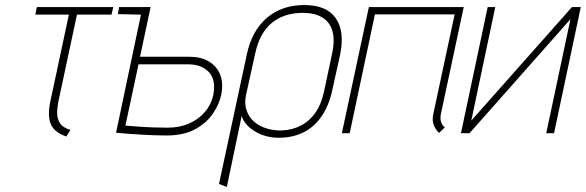

<svg xmlns="http://www.w3.org/2000/svg" viewBox="-20 -528 2322 761"><path d="M213 -133 285 -470H422L429 -500H126L120 -470H253L181 -133Q174 -102 174 -78Q174 -54 181 -37Q188 -20 203.5 -7.5Q219 5 243 13L259 -13Q229 -22 217.5 -40Q206 -58 206.5 -82Q207 -106 213 -133Z M452 -500 447 -472 540 -470H555L562 -500ZM732 -303H535L577 -500H545L440 -2Q443 -2 456.5 -0.5Q470 1 491 2.5Q512 4 537 5.5Q562 7 588.5 8Q615 9 640 9Q707 9 752 -15Q797 -39 823 -76.5Q849 -114 857 -153Q866 -199 852.5 -232.5Q839 -266 807.5 -284.5Q776 -303 732 -303ZM645 -22Q614 -22 586.5 -23Q559 -24 537 -25.5Q515 -27 499.5 -28.5Q484 -30 477 -30L529 -273H725Q754 -273 775 -264.5Q796 -256 809.5 -240.5Q823 -225 827 -202Q831 -179 825 -150Q817 -113 792 -84Q767 -55 729.5 -38.5Q692 -22 645 -22Z M1297 -171 1328 -311Q1347 -403 1311 -455.5Q1275 -508 1186 -508Q1097 -508 1037.5 -457Q978 -406 958 -311L848 201L879 213L938 -69Q943 -50 957.5 -34Q972 -18 992.5 -6Q1013 6 1036.5 12Q1060 18 1084 18Q1140 18 1183 -3.5Q1226 -25 1255 -67.5Q1284 -110 1297 -171ZM1296 -314 1264 -164Q1254 -116 1231 -82.5Q1208 -49 1174 -31Q1140 -13 1098 -11Q1067 -10 1038 -18.5Q1009 -27 988 -45Q967 -63 957.5 -90Q948 -117 955 -151L991 -314Q1002 -367 1026.5 -403Q1051 -439 1090 -458Q1129 -477 1181 -477Q1227 -477 1257 -459Q1287 -441 1297.5 -405Q1308 -369 1296 -314Z M1727 -74 1818 -500H1442L1335 0H1366L1466 -471H1782L1698 -79Q1694 -62 1695.5 -49Q1697 -36 1701.5 -27Q1706 -18 1711 -11.5Q1716 -5 1720 -1L1743 -23Q1733 -31 1728.5 -44Q1724 -57 1727 -74Z M1943 -500H1913L1807 0H1841L2241 -452L2145 0H2176L2282 -500H2247L1848 -50Z"/></svg>

Font: Advent Pro ExtraLight
Style: Italic
Weight: 250
Italic angle: -12°
Version: Version 3.000